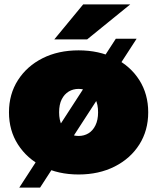

<svg xmlns="http://www.w3.org/2000/svg" viewBox="-20 -787 718 877"><path d="M339 10Q246 10 174.5 -26.5Q103 -63 62 -127Q21 -191 21 -274Q21 -357 62 -421Q103 -485 174.5 -521Q246 -557 339 -557Q432 -557 504 -521Q576 -485 616.5 -421Q657 -357 657 -274Q657 -191 616.5 -127Q576 -63 504 -26.5Q432 10 339 10ZM339 -166Q364 -166 384 -178Q404 -190 416 -214.5Q428 -239 428 -274Q428 -310 416 -333.5Q404 -357 384 -369Q364 -381 339 -381Q314 -381 294 -369Q274 -357 262 -333.5Q250 -310 250 -274Q250 -239 262 -214.5Q274 -190 294 -178Q314 -166 339 -166ZM68 70 509 -610H604L163 70ZM228 -607 360 -767H575L378 -607Z"/></svg>

Font: MOST Montserrat Black
Style: Regular
Weight: 900
Designer: Julieta Ulanovsky
Foundry: Julieta Ulanovsky
Version: Version 8.000;March 11, 2024;FontCreator 15.0.0.2926 64-bit